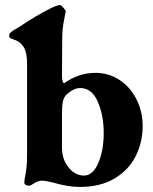

<svg xmlns="http://www.w3.org/2000/svg" viewBox="-20 -725 605 759"><path d="M191 -3Q157 -11 149 -11Q129 -11 111 2Q101 9 95 9Q86 9 81 5.5Q76 2 76 -4Q76 -11 81.5 -40.5Q87 -70 87 -110V-471Q87 -517 74.5 -537.5Q62 -558 42 -566Q37 -568 29.5 -570.5Q22 -573 19 -575.5Q16 -578 16 -583Q16 -591 22.5 -597Q29 -603 38 -608Q47 -613 52 -616Q125 -665 180 -692Q206 -705 218 -705Q222 -705 231 -694Q240 -683 240 -680L234 -650Q226 -612 226 -571L225 -423Q225 -412 227.5 -404Q230 -396 234 -396Q291 -437 357 -437Q410 -437 452.5 -409Q495 -381 519.5 -332.5Q544 -284 544 -227Q544 -163 516.5 -108Q489 -53 433 -19.5Q377 14 296 14Q248 14 191 -3ZM390 -200Q390 -269 366.5 -323Q343 -377 297 -377Q272 -377 244 -352Q233 -342 229 -325Q225 -308 225 -275V-142Q225 -95 251 -63Q277 -31 312 -31Q347 -31 368.5 -80.5Q390 -130 390 -200Z"/></svg>

Font: EB Garamond ExtraBold
Style: Regular
Weight: 800
Designer: Georg Duffner and Octavio Pardo
Foundry: Georg Duffner
Version: Version 1.000